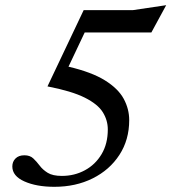

<svg xmlns="http://www.w3.org/2000/svg" viewBox="-20 -709 660 740"><path d="M478 -246Q478 -170 440.2 -112Q402.5 -54 337.2 -21.5Q272 11 189.5 11Q120.5 11 74 -9.8Q27.5 -30.5 27.5 -67.5Q27.5 -86 39.8 -98.2Q52 -110.5 74 -110.5Q95.5 -110.5 108.2 -98.5Q121 -86.5 132.8 -70.8Q144.5 -55 163.8 -43Q183 -31 218.5 -31Q267 -31 307.2 -52.8Q347.5 -74.5 371.5 -114.8Q395.5 -155 395.5 -210Q395.5 -245.5 376.2 -276.5Q357 -307.5 306.5 -332.8Q256 -358 163 -376L302.5 -670H492.5L620.5 -689L563.5 -584H306.5L244 -452Q333.5 -431 384.5 -399.2Q435.5 -367.5 456.8 -328.2Q478 -289 478 -246Z"/></svg>

Font: Newsreader Text Medium
Style: Italic
Weight: 500
Italic angle: -17°
Designer: Hugues Gentile
Foundry: Production Type
Version: Version 1.001